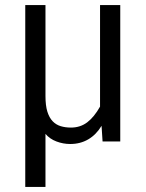

<svg xmlns="http://www.w3.org/2000/svg" viewBox="-20 -560 576 760"><path d="M80 180V-540H160V-180Q160 -142 167.5 -118Q175 -94 188.5 -80Q202 -66 220.5 -60.5Q239 -55 261 -55Q298 -55 325.5 -76Q353 -97 376 -138V-540H456V0H386L382 -62Q361 -27 329.5 -8.5Q298 10 258 10Q230 10 203.5 0Q177 -10 160 -30V180Z"/></svg>

Font: Carrois Gothic SC
Style: Regular
Weight: 400
Designer: Ralph du Carrois
Foundry: Ralph du Carrois
Version: Version 1.001